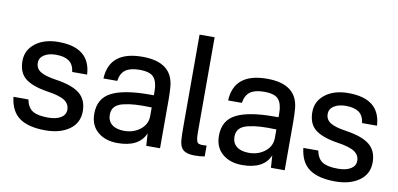

<svg xmlns="http://www.w3.org/2000/svg" viewBox="-70 -948 2448 1180"><g transform="rotate(10 1154.0 -358.0)"><path d="M246 -535Q444 -535 453 -368H360Q354 -415 325 -435Q296 -455 244 -455Q200 -455 171 -437Q142 -419 142 -387Q142 -352 171.5 -333Q201 -314 268 -304Q372 -289 419 -251Q466 -213 466 -141Q466 -68 408.5 -27Q351 14 259 14Q153 14 97 -26Q41 -66 31 -155H124Q134 -105 165.5 -85.5Q197 -66 262 -66Q312 -66 341.5 -84Q371 -102 371 -134Q371 -170 339.5 -191Q308 -212 232 -223Q136 -238 91.5 -273.5Q47 -309 47 -382Q47 -450 102 -492.5Q157 -535 246 -535Z M770 -535Q958 -535 970 -382Q973 -342 973 -305V0H887L882 -77Q844 14 709 14Q633 14 585.5 -26.5Q538 -67 538 -139Q538 -235 615.5 -274.5Q693 -314 852 -314H879V-340Q879 -396 856 -424.5Q833 -453 766 -453Q708 -453 678.5 -431.5Q649 -410 642 -362H556Q564 -535 770 -535ZM633 -150Q633 -111 660 -89Q687 -67 737 -67Q795 -67 837 -100Q879 -133 879 -185V-238Q819 -240 778.5 -237.5Q738 -235 702.5 -226.5Q667 -218 650 -199Q633 -180 633 -150Z M1185 -136Q1185 -84 1196.5 -72.5Q1208 -61 1252 -66V2Q1224 7 1188 7Q1139 7 1117 -13Q1095 -33 1093 -78Q1091 -101 1091 -159V-730H1185Z M1548 -535Q1736 -535 1748 -382Q1751 -342 1751 -305V0H1665L1660 -77Q1622 14 1487 14Q1411 14 1363.5 -26.5Q1316 -67 1316 -139Q1316 -235 1393.5 -274.5Q1471 -314 1630 -314H1657V-340Q1657 -396 1634 -424.5Q1611 -453 1544 -453Q1486 -453 1456.5 -431.5Q1427 -410 1420 -362H1334Q1342 -535 1548 -535ZM1411 -150Q1411 -111 1438 -89Q1465 -67 1515 -67Q1573 -67 1615 -100Q1657 -133 1657 -185V-238Q1597 -240 1556.5 -237.5Q1516 -235 1480.5 -226.5Q1445 -218 1428 -199Q1411 -180 1411 -150Z M2055 -535Q2253 -535 2262 -368H2169Q2163 -415 2134 -435Q2105 -455 2053 -455Q2009 -455 1980 -437Q1951 -419 1951 -387Q1951 -352 1980.5 -333Q2010 -314 2077 -304Q2181 -289 2228 -251Q2275 -213 2275 -141Q2275 -68 2217.5 -27Q2160 14 2068 14Q1962 14 1906 -26Q1850 -66 1840 -155H1933Q1943 -105 1974.5 -85.5Q2006 -66 2071 -66Q2121 -66 2150.5 -84Q2180 -102 2180 -134Q2180 -170 2148.5 -191Q2117 -212 2041 -223Q1945 -238 1900.5 -273.5Q1856 -309 1856 -382Q1856 -450 1911 -492.5Q1966 -535 2055 -535Z"/></g></svg>

Font: Nacelle
Style: Regular
Weight: 400
Designer: Sora Sagano
Foundry: Sora Sagano
Version: Version 1.000;FEAKit 1.0